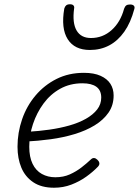

<svg xmlns="http://www.w3.org/2000/svg" viewBox="-20 -860 650 899"><path d="M233 19Q174 19 136 -6.5Q98 -32 80 -75Q62 -118 62 -173Q62 -239 83.5 -301.5Q105 -364 146.5 -413Q188 -462 245 -490.5Q302 -519 373 -519Q420 -519 451 -505Q482 -491 497 -467.5Q512 -444 512 -413Q512 -367 488 -332.5Q464 -298 423 -273Q382 -248 329 -232Q276 -216 217 -208Q158 -200 98 -197L111 -243Q162 -246 211.5 -253Q261 -260 305 -272.5Q349 -285 382.5 -304Q416 -323 435 -347.5Q454 -372 454 -403Q454 -437 431.5 -453.5Q409 -470 366 -470Q308 -470 262 -444.5Q216 -419 184 -375.5Q152 -332 134.5 -279.5Q117 -227 117 -173Q117 -125 132.5 -93Q148 -61 176 -45.5Q204 -30 239 -30Q277 -30 307 -43.5Q337 -57 361.5 -76Q386 -95 405 -113Q413 -121 421 -120Q429 -119 436 -112Q443 -106 445 -97.5Q447 -89 439 -80Q415 -55 383.5 -32.5Q352 -10 314 4.5Q276 19 233 19ZM401 -626Q329 -626 297 -676.5Q265 -727 281 -820Q284 -830 290 -835Q296 -840 308 -840Q319 -840 324 -834.5Q329 -829 327 -820Q318 -753 338.5 -717.5Q359 -682 406 -682Q461 -682 502.5 -719Q544 -756 561 -819Q565 -830 571 -834.5Q577 -839 589 -839Q601 -839 606.5 -833.5Q612 -828 609 -818Q592 -754 562 -711.5Q532 -669 491.5 -647.5Q451 -626 401 -626Z"/></svg>

Font: Playwrite CO ExtraLight
Style: Regular
Weight: 250
Version: Version 1.002